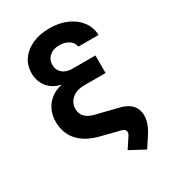

<svg xmlns="http://www.w3.org/2000/svg" viewBox="-219 -855 1039 1159"><g transform="rotate(-30 300.0 -275.5)"><path d="M311.4 -621.5Q270 -621.5 244.1 -598.7Q218.1 -575.9 218.1 -538.6Q218.1 -503.2 243.2 -481.1Q268.3 -458.9 311.4 -458.9H471.8V-336.5H321.4Q269.8 -336.5 237.6 -309.1Q205.5 -281.8 205.5 -238.5Q205.5 -172.4 287.5 -151.8L443.2 -112.9Q525.7 -92.5 542.4 -29.2Q559.1 34 506.1 115.6L458.3 189.2L354.3 133.3L401.6 61.6Q413 44.4 408 30.2Q403 16 381.8 11.2L248.8 -22.6Q157.3 -45.8 110.5 -99.6Q63.8 -153.4 63.8 -231.7Q63.8 -276.5 81.3 -313Q98.8 -349.5 130.8 -374Q162.8 -398.5 203.8 -407.2V-409.4Q149.2 -420.7 116.7 -461.2Q84.2 -501.7 84.2 -558.7Q84.2 -612.5 113 -653.2Q141.8 -693.8 192.9 -716.9Q244 -740 311.4 -740Q380.5 -740 433 -716.7Q485.5 -693.3 516.8 -652.2Q548 -611.1 550 -556.7H409.1Q405.1 -585.8 378.6 -603.6Q352.1 -621.5 311.4 -621.5Z"/></g></svg>

Font: JetBrains Mono
Style: Regular
Weight: 400
Monospace: yes
Designer: Philipp Nurullin, Konstantin Bulenkov
Foundry: JetBrains
Version: Version 2.305